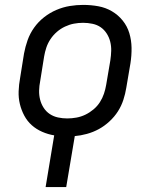

<svg xmlns="http://www.w3.org/2000/svg" viewBox="-20 -548 640 783"><path d="M166 215 201 4Q176 0 152 -10.5Q128 -21 109.5 -37.5Q91 -54 79 -76.5Q67 -99 61 -124Q55 -149 56 -176Q57 -203 62 -230L78 -330Q83 -357 92.5 -384Q102 -411 119 -435Q136 -459 159.5 -477.5Q183 -496 210 -507.5Q237 -519 264.5 -523.5Q292 -528 319 -528Q351 -528 381 -522.5Q411 -517 436.5 -502Q462 -487 480.5 -464Q499 -441 507.5 -412.5Q516 -384 516.5 -353Q517 -322 512 -290L495 -190Q491 -165 483 -140.5Q475 -116 461 -94Q447 -72 426.5 -53Q406 -34 383 -21.5Q360 -9 334.5 -2Q309 5 285 7L250 215ZM254 -65Q273 -65 292 -68.5Q311 -72 328.5 -80.5Q346 -89 361.5 -102Q377 -115 387.5 -131.5Q398 -148 404 -166Q410 -184 413 -202L430 -302Q433 -322 433.5 -341Q434 -360 429.5 -378Q425 -396 415 -411.5Q405 -427 390.5 -437Q376 -447 357 -451Q338 -455 319 -455Q300 -455 281.5 -451.5Q263 -448 245 -439.5Q227 -431 212 -418Q197 -405 186 -388.5Q175 -372 169 -354Q163 -336 160 -318L144 -218Q140 -198 139.5 -179Q139 -160 143.5 -142Q148 -124 158 -108.5Q168 -93 183 -83Q198 -73 216.5 -69Q235 -65 254 -65Z"/></svg>

Font: Iosevka Custom Oblique
Style: Regular
Weight: 400
Italic angle: -9°
Designer: Belleve Invis
Foundry: Belleve Invis
Version: Version 27.0.1